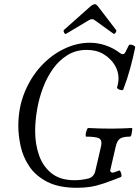

<svg xmlns="http://www.w3.org/2000/svg" viewBox="-20 -879 662 912"><path d="M346 13Q259 13 204 -15.5Q149 -44 119 -89Q89 -134 78 -185Q67 -236 67 -280Q67 -367 96.5 -439.5Q126 -512 175 -565Q224 -618 284.5 -647Q345 -676 407 -676Q444 -676 481.5 -663.5Q519 -651 553 -625Q567 -616 575 -630L592 -664Q594 -668 602 -667Q610 -666 616.5 -662Q623 -658 622 -653Q612 -604 598 -553Q584 -502 566 -455Q565 -450 556.5 -451Q548 -452 541.5 -456Q535 -460 536 -464Q543 -487 543 -507Q543 -541 524 -571.5Q505 -602 471.5 -622Q438 -642 392 -642Q341 -642 301 -617.5Q261 -593 232 -552.5Q203 -512 184 -461.5Q165 -411 156 -357.5Q147 -304 147 -256Q147 -193 166 -140Q185 -87 226 -55Q267 -23 334 -23Q367 -23 399 -31Q426 -37 433 -68L460 -184Q466 -211 452.5 -220.5Q439 -230 390 -230Q386 -230 387 -240.5Q388 -251 392 -261Q396 -271 398 -271Q454 -268 511 -268Q541 -268 559.5 -269Q578 -270 606 -271Q609 -271 608 -261Q607 -251 604.5 -240.5Q602 -230 597 -230Q563 -230 549.5 -220Q536 -210 530 -184L505 -76Q502 -66 506.5 -62Q511 -58 518 -59Q534 -64 546 -69Q549 -71 552.5 -63.5Q556 -56 557 -48Q558 -40 554 -38Q506 -19 472 -7.5Q438 4 408.5 8.5Q379 13 346 13ZM295 -719Q289 -715 284.5 -724Q280 -733 284 -737L410 -849Q422 -859 430 -859Q438 -859 446 -848L531 -737Q535 -733 529.5 -724.5Q524 -716 519 -719L430 -783Q425 -788 418 -788Q415 -788 411 -787Q407 -786 402 -783Z"/></svg>

Font: Junicode Two Beta Condensed
Style: Italic
Weight: 400
Width: 3
Italic angle: -9°
Version: Version 1.053; ttfautohint (v1.8.4)